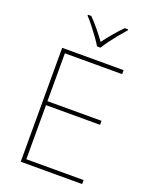

<svg xmlns="http://www.w3.org/2000/svg" viewBox="-171 -1040 893 1131"><g transform="rotate(20 275.0 -474.5)"><path d="M488 0H103V-714H488V-689H129V-389H468V-364H129V-25H488ZM293 -792Q281 -813 261 -840.5Q241 -868 219.5 -895.5Q198 -923 179 -943V-949H200Q228 -921 255.5 -887Q283 -853 304 -824Q325 -853 353.5 -887Q382 -921 410 -949H431V-943Q413 -923 390.5 -895.5Q368 -868 347.5 -840.5Q327 -813 315 -792Z"/></g></svg>

Font: Noto Sans Khmer Thin
Style: Regular
Weight: 250
Version: Version 2.003